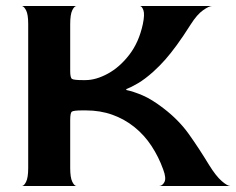

<svg xmlns="http://www.w3.org/2000/svg" viewBox="-20 -620 788 640"><path d="M53 0Q60 0 67 -14Q74 -28 74 -60V-540Q74 -572 67 -585.5Q60 -599 53 -600H235Q228 -600 221 -586Q214 -572 214 -539V-383Q214 -361 220 -357Q226 -353 255 -353H265Q300 -353 339.5 -374.5Q379 -396 411 -437.5Q443 -479 456 -539Q463 -572 458 -586Q453 -600 446 -600H687Q677 -600 657 -586Q637 -572 616 -539Q590 -498 569.5 -470Q549 -442 531 -421.5Q513 -401 491 -381Q463 -356 440 -342.5Q417 -329 401 -323V-320Q425 -315 455.5 -302Q486 -289 525 -259Q576 -220 609.5 -173Q643 -126 677 -70Q700 -33 719 -16.5Q738 0 748 0H510Q521 0 528 -13Q535 -26 524 -55Q509 -97 485 -133.5Q461 -170 428 -196.5Q395 -223 354.5 -237.5Q314 -252 266 -252H255Q224 -252 219 -247.5Q214 -243 214 -219V-60Q214 -28 221 -14Q228 0 235 0Z"/></svg>

Font: Red Rose SemiBold
Style: Regular
Weight: 600
Designer: Jaikishan Patel
Version: Version 2.000